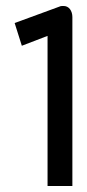

<svg xmlns="http://www.w3.org/2000/svg" viewBox="-20 -612 291 642"><path d="M139 -492V10H222V-555C222 -575 211 -593 191 -592C187 -592 183 -592 179 -590L29 -535L53 -459Z"/></svg>

Font: Charger
Style: Bd
Weight: 400
Designer: Jasper
Foundry: Cannot Into Space Fonts
Version: Version 0.98